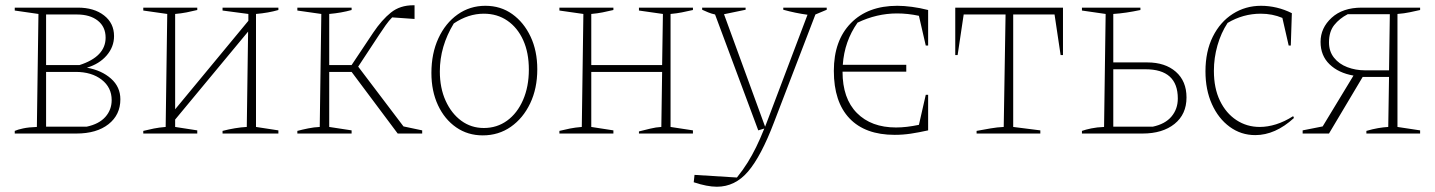

<svg xmlns="http://www.w3.org/2000/svg" viewBox="-20 -507 5448 729"><path d="M36 0V-10Q47 -15 68 -19.5Q89 -24 120 -25L126 -454L36 -467V-478H276Q337 -478 375 -448.5Q413 -419 413 -370Q413 -329 385 -296.5Q357 -264 310 -250Q366 -240 401.5 -208.5Q437 -177 437 -130Q437 -71 392 -35.5Q347 0 270 0ZM272 -452H155V-260H282Q381 -292 381 -364Q381 -405 351.5 -428.5Q322 -452 272 -452ZM267 -234H155V-26H309Q356 -36 380 -63Q404 -90 404 -127Q404 -175 366 -204.5Q328 -234 267 -234Z M524 0V-10Q544 -15 564 -19Q584 -23 609 -25L615 -454L524 -467V-478H729V-469Q709 -464 688.5 -460Q668 -456 645 -454V-92L923 -428V-454L825 -467V-478H1037V-469Q999 -458 952 -454V-25L1037 -12V0H825V-10Q848 -16 872 -20Q896 -24 917 -25L922 -387L645 -53V-25L729 -12V0Z M1109 0V-10Q1128 -15 1150 -19.5Q1172 -24 1194 -25L1200 -454L1109 -467V-478H1315V-469Q1276 -458 1230 -454V-260H1315L1397 -383Q1430 -432 1464.5 -459.5Q1499 -487 1549 -487H1554V-435L1469 -441Q1457 -429 1444.5 -411.5Q1432 -394 1419 -374L1340 -254L1512 -27L1583 -12V0H1490L1315 -234H1230V-25L1315 -12V0Z M1813 7Q1756 7 1712 -23.5Q1668 -54 1643 -107.5Q1618 -161 1618 -230Q1618 -304 1644.5 -361.5Q1671 -419 1717.5 -452Q1764 -485 1823 -485Q1881 -485 1925 -453.5Q1969 -422 1994.5 -368Q2020 -314 2020 -244Q2020 -171 1993 -114.5Q1966 -58 1919.5 -25.5Q1873 7 1813 7ZM1817 -21Q1867 -21 1905.5 -49Q1944 -77 1966 -127.5Q1988 -178 1988 -243Q1988 -307 1966.5 -354.5Q1945 -402 1906.5 -428.5Q1868 -455 1817 -455Q1758 -455 1703 -418Q1650 -331 1650 -236Q1650 -173 1672 -124.5Q1694 -76 1731.5 -48.5Q1769 -21 1817 -21Z M2104 0V-10Q2124 -15 2144 -19Q2164 -23 2189 -25L2195 -454L2104 -467V-478H2309V-469Q2288 -464 2268 -460Q2248 -456 2225 -454V-260H2494L2497 -454L2406 -467V-478H2611V-469Q2589 -464 2569 -460Q2549 -456 2526 -454V-25L2611 -12V0H2406V-8Q2426 -13 2448.5 -18.5Q2471 -24 2491 -25L2494 -234H2225V-25L2309 -12V0Z M2614 185 2617 157 2778 167Q2802 137 2819 109.5Q2836 82 2851 51.5Q2866 21 2882 -19L2859 -12L2695 -452Q2681 -455 2669 -460Q2657 -465 2646 -470V-478H2811V-470L2729 -453L2885 -26Q2890 -38 2895 -52L3046 -451Q3001 -457 2954 -470V-478H3119V-470L3076 -452L2919 -43Q2870 86 2820.5 144Q2771 202 2702 202Q2665 202 2614 185Z M3377 5Q3265 5 3205.5 -57.5Q3146 -120 3146 -238Q3146 -353 3210.5 -419Q3275 -485 3387 -485Q3412 -485 3442.5 -481Q3473 -477 3504 -469V-334H3495L3469 -447Q3427 -456 3386 -456Q3309 -456 3236 -421Q3186 -350 3180 -261H3421V-235H3179Q3179 -133 3233.5 -78Q3288 -23 3382 -23Q3402 -23 3423.5 -25.5Q3445 -28 3469 -33L3495 -147H3504V-12Q3468 -4 3438 0.5Q3408 5 3377 5Z M4016 -478V-298H4007L3984 -452H3827V-25L3930 -12V0H3688V-10Q3715 -15 3741 -19.5Q3767 -24 3791 -25L3798 -452H3639L3616 -298H3607V-478Z M4088 0V-10Q4102 -15 4123.5 -19.5Q4145 -24 4172 -25L4178 -454L4088 -467V-478H4310V-469Q4254 -457 4207 -454V-270H4336Q4404 -270 4444.5 -234.5Q4485 -199 4485 -137Q4485 -73 4439.5 -36.5Q4394 0 4318 0ZM4207 -26H4357Q4404 -36 4428 -64.5Q4452 -93 4452 -133Q4452 -244 4329 -244H4207Z M4746 6Q4692 6 4649 -25.5Q4606 -57 4581.5 -111.5Q4557 -166 4557 -236Q4557 -312 4585 -368Q4613 -424 4661 -454.5Q4709 -485 4768 -485Q4798 -485 4827.5 -478Q4857 -471 4885 -457L4881 -334H4873L4849 -439Q4811 -455 4767 -455Q4700 -455 4641 -420Q4616 -382 4602.5 -334.5Q4589 -287 4589 -238Q4589 -172 4612 -124.5Q4635 -77 4674.5 -51Q4714 -25 4763 -25Q4793 -25 4825 -35Q4857 -45 4890 -66L4893 -59Q4822 6 4746 6Z M4926 0V-12L5002 -27L5119 -220Q5062 -230 5028 -263Q4994 -296 4994 -348Q4994 -401 5036 -439.5Q5078 -478 5150 -478H5372V-469Q5354 -465 5333 -460.5Q5312 -456 5286 -454V-25L5372 -12V0H5168V-10Q5192 -17 5212.5 -20.5Q5233 -24 5251 -25L5254 -215H5154L5026 0ZM5162 -240H5254L5257 -453H5097Q5066 -437 5046 -412Q5026 -387 5026 -346Q5026 -312 5045 -288Q5064 -264 5095.5 -252Q5127 -240 5162 -240Z"/></svg>

Font: Piazzolla Thin
Style: Regular
Weight: 100
Designer: Juan Pablo del Peral
Foundry: Huerta Tipografica
Version: Version 1.330